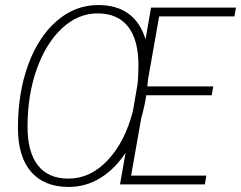

<svg xmlns="http://www.w3.org/2000/svg" viewBox="-20 -730 954 760"><path d="M566 -416 563 -388H824L818 -353H559Q552 -307 539 -262L499 -35H797L791 0H455L477 -125Q434 -60 376.5 -25Q319 10 252 10Q155 10 103 -50Q51 -110 51 -224Q51 -363 91.5 -473.5Q132 -584 204.5 -647Q277 -710 369 -710Q442 -710 489 -675.5Q536 -641 556 -574L578 -700H914L908 -665H610ZM506 -290 524 -394Q528 -427 528 -471Q528 -572 487 -624.5Q446 -677 366 -677Q289 -677 225.5 -618Q162 -559 125.5 -456.5Q89 -354 89 -228Q89 -128 130 -75.5Q171 -23 251 -23Q338 -23 406.5 -96Q475 -169 506 -290Z"/></svg>

Font: Sarabun Thin
Style: Italic
Weight: 250
Italic angle: -10°
Designer: Suppakit Chalermlarp | Katatrad Co.,Ltd.
Foundry: Cadson Demak Co.,Ltd.
Version: Version 1.000; ttfautohint (v1.6)